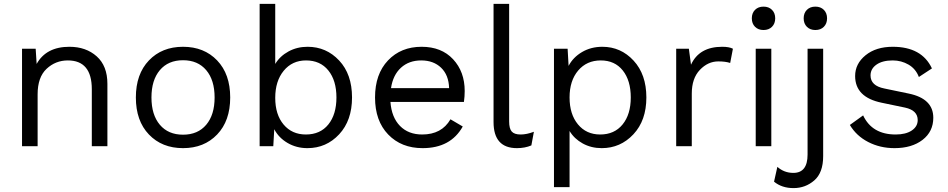

<svg xmlns="http://www.w3.org/2000/svg" viewBox="-20 -750 4863 985"><path d="M336 -510Q421 -510 476 -461Q531 -412 531 -320V0H451V-292Q451 -440 328 -440Q265 -440 219 -397Q173 -354 173 -266V0H93V-500H163L168 -422Q217 -510 336 -510Z M744 -440Q811 -510 919 -510Q1027 -510 1094 -440Q1161 -370 1161 -250Q1161 -130 1094 -60Q1027 10 919 10Q811 10 744 -60Q677 -130 677 -250Q677 -370 744 -440ZM1038 -390Q995 -441 919 -441Q843 -441 800 -390Q757 -339 757 -250Q757 -161 800 -110Q843 -59 919 -59Q995 -59 1038 -110Q1081 -161 1081 -250Q1081 -339 1038 -390Z M1558 -510Q1654 -510 1720 -439.5Q1786 -369 1786 -250Q1786 -132 1720 -61Q1654 10 1557 10Q1501 10 1455.5 -16.5Q1410 -43 1387 -87L1382 0H1312V-730H1392V-422Q1416 -462 1460 -486Q1504 -510 1558 -510ZM1549 -60Q1623 -60 1664.5 -111.5Q1706 -163 1706 -250Q1706 -337 1664.5 -388.5Q1623 -440 1550 -440Q1479 -440 1435.5 -387Q1392 -334 1392 -248Q1392 -162 1435 -111Q1478 -60 1549 -60Z M2364 -283Q2364 -255 2360 -227H1983Q1989 -148 2032 -104Q2075 -60 2146 -60Q2246 -60 2291 -138L2354 -101Q2292 10 2148 10Q2039 10 1971.5 -60Q1904 -130 1904 -250Q1904 -370 1970.5 -440Q2037 -510 2143 -510Q2245 -510 2304.5 -446Q2364 -382 2364 -283ZM1986 -298H2284Q2282 -365 2243 -402.5Q2204 -440 2141 -440Q2078 -440 2037 -402.5Q1996 -365 1986 -298Z M2592 -730V-127Q2592 -90 2605.5 -75Q2619 -60 2651 -60Q2682 -60 2719 -74L2706 -4Q2673 10 2632 10Q2512 10 2512 -124V-730Z M3070 -510Q3165 -510 3230.5 -439Q3296 -368 3296 -250Q3296 -132 3229.5 -61Q3163 10 3067 10Q3013 10 2969.5 -14Q2926 -38 2902 -78V210H2822V-500H2892L2897 -412Q2920 -456 2966 -483Q3012 -510 3070 -510ZM3059 -60Q3132 -60 3174 -111.5Q3216 -163 3216 -250Q3216 -337 3175 -388.5Q3134 -440 3062 -440Q2990 -440 2946 -388Q2902 -336 2902 -250Q2902 -164 2945 -112Q2988 -60 3059 -60Z M3449 0V-500H3514L3525 -418Q3567 -510 3685 -510Q3721 -510 3740 -500L3726 -427Q3702 -435 3665 -435Q3612 -435 3570.5 -391.5Q3529 -348 3529 -270V0Z M3940.5 -612.5Q3924 -596 3897 -596Q3870 -596 3853.5 -612.5Q3837 -629 3837 -656Q3837 -683 3853.5 -699.5Q3870 -716 3897 -716Q3924 -716 3940.5 -699.5Q3957 -683 3957 -656Q3957 -629 3940.5 -612.5ZM3937 -500V0H3857V-500Z M4206.5 -612.5Q4190 -596 4163 -596Q4136 -596 4119.5 -612.5Q4103 -629 4103 -656Q4103 -683 4119.5 -699.5Q4136 -716 4163 -716Q4190 -716 4206.5 -699.5Q4223 -683 4223 -656Q4223 -629 4206.5 -612.5ZM4203 -500V51Q4203 136 4157.5 175.5Q4112 215 4051 215Q3991 215 3951 182L3968 106Q4003 137 4050 137Q4123 137 4123 43V-500Z M4569 10Q4495 10 4434 -21.5Q4373 -53 4340 -109L4408 -158Q4454 -60 4575 -60Q4627 -60 4657.5 -80.5Q4688 -101 4688 -134Q4688 -184 4623 -198L4503 -223Q4367 -251 4367 -360Q4367 -423 4420.5 -466.5Q4474 -510 4560 -510Q4709 -510 4761 -399L4694 -355Q4678 -397 4641 -418.5Q4604 -440 4560 -440Q4507 -440 4476.5 -418.5Q4446 -397 4446 -363Q4446 -310 4517 -296L4642 -270Q4768 -244 4768 -146Q4768 -75 4713 -32.5Q4658 10 4569 10Z"/></svg>

Font: Elaine Sans
Style: Regular
Weight: 400
Designer: Wei Huang
Foundry: Wei Huang
Version: Version 2.001;December 24, 2019;FontCreator 12.0.0.2547 64-b